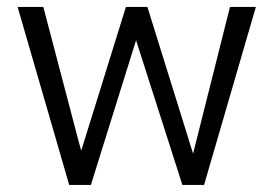

<svg xmlns="http://www.w3.org/2000/svg" viewBox="-20 -541 791 554"><path d="M405.3 -521H343.3L214.4 -106.4L207.5 -130.9L105 -521H30.8L179.7 -7.3H242.2L372.6 -424.8L506.3 -7.3H568.8L718.3 -521H643.6L537.1 -97.7Z"/></svg>

Font: Shabnam Light
Style: Regular
Weight: 300
Foundry: DejaVu fonts team - Redesigned by Saber Rastikerdar - Based on Vazir font
Version: Version 5.0.1